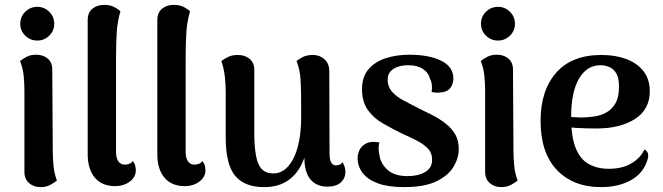

<svg xmlns="http://www.w3.org/2000/svg" viewBox="-20 -752 2716 786"><path d="M133 -586Q104 -586 83.5 -606Q63 -626 63 -654Q63 -684 83.5 -704Q104 -724 133 -724Q161 -724 181.5 -704Q202 -684 202 -654Q202 -626 181.5 -606Q161 -586 133 -586ZM196 -135Q196 -106 199 -74Q202 -42 213 -13Q205 -6 187.5 4Q170 14 146 14Q118 14 99 -2.5Q80 -19 80 -48V-380Q80 -409 77 -441Q74 -473 62 -502Q70 -509 87 -518.5Q104 -528 128 -528Q157 -528 175.5 -512Q194 -496 194 -467Z M452 10Q397 10 368 -25Q339 -60 339 -121V-670Q339 -700 358 -716Q377 -732 406 -732Q432 -732 449 -722.5Q466 -713 473 -706Q461 -665 458 -621.5Q455 -578 455 -511V-131Q455 -105 464.5 -91.5Q474 -78 491 -78Q500 -78 509.5 -81.5Q519 -85 523 -93Q531 -84 533.5 -73.5Q536 -63 536 -55Q536 -27 511 -8.5Q486 10 452 10Z M737 10Q682 10 653 -25Q624 -60 624 -121V-670Q624 -700 643 -716Q662 -732 691 -732Q717 -732 734 -722.5Q751 -713 758 -706Q746 -665 743 -621.5Q740 -578 740 -511V-131Q740 -105 749.5 -91.5Q759 -78 776 -78Q785 -78 794.5 -81.5Q804 -85 808 -93Q816 -84 818.5 -73.5Q821 -63 821 -55Q821 -27 796 -8.5Q771 10 737 10Z M1261 -527Q1289 -527 1308.5 -509.5Q1328 -492 1328 -460L1329 -127Q1329 -99 1335.5 -87Q1342 -75 1356 -75Q1361 -75 1369 -77.5Q1377 -80 1382 -88Q1394 -69 1394 -49Q1394 -22 1375 -5Q1356 12 1320 12Q1276 12 1251 -17.5Q1226 -47 1226 -107V-152L1242 -178Q1235 -118 1212.5 -75Q1190 -32 1152.5 -9Q1115 14 1061 14Q981 14 942.5 -32.5Q904 -79 904 -190V-379Q904 -403 900.5 -437.5Q897 -472 886 -502Q898 -511 914 -519Q930 -527 954 -527Q983 -527 1002 -511Q1021 -495 1021 -466V-208Q1021 -152 1028 -114.5Q1035 -77 1052 -59.5Q1069 -42 1100 -42Q1123 -42 1143 -56Q1163 -70 1179 -99Q1195 -128 1204 -172.5Q1213 -217 1213 -277Q1213 -330 1212.5 -365Q1212 -400 1210.5 -424Q1209 -448 1205 -466Q1201 -484 1194 -502Q1201 -509 1218.5 -518Q1236 -527 1261 -527Z M1634 14Q1569 14 1527 -1.5Q1485 -17 1464.5 -44Q1444 -71 1444 -104Q1444 -122 1452 -138.5Q1460 -155 1479.5 -165Q1499 -175 1533 -169Q1530 -156 1530 -144.5Q1530 -133 1533 -119Q1537 -84 1565.5 -57.5Q1594 -31 1649 -31Q1691 -31 1720 -47.5Q1749 -64 1749 -98Q1749 -126 1731 -144.5Q1713 -163 1684.5 -177.5Q1656 -192 1624 -206Q1586 -225 1548 -246.5Q1510 -268 1486 -301.5Q1462 -335 1462 -387Q1462 -438 1489 -469Q1516 -500 1560 -514Q1604 -528 1655 -528Q1736 -528 1786 -503.5Q1836 -479 1836 -430Q1836 -409 1823.5 -392Q1811 -375 1780 -373Q1771 -372 1763 -373Q1755 -374 1747 -375Q1749 -387 1748 -402Q1747 -417 1741 -428Q1734 -455 1711 -470Q1688 -485 1651 -485Q1629 -485 1610 -479Q1591 -473 1579 -460Q1567 -447 1567 -426Q1567 -397 1584.5 -377Q1602 -357 1630.5 -341.5Q1659 -326 1691 -310Q1720 -296 1749.5 -281Q1779 -266 1804 -246.5Q1829 -227 1843.5 -202Q1858 -177 1858 -142Q1858 -105 1836.5 -69Q1815 -33 1766 -9.5Q1717 14 1634 14Z M2019 -586Q1990 -586 1969.5 -606Q1949 -626 1949 -654Q1949 -684 1969.5 -704Q1990 -724 2019 -724Q2047 -724 2067.5 -704Q2088 -684 2088 -654Q2088 -626 2067.5 -606Q2047 -586 2019 -586ZM2082 -135Q2082 -106 2085 -74Q2088 -42 2099 -13Q2091 -6 2073.5 4Q2056 14 2032 14Q2004 14 1985 -2.5Q1966 -19 1966 -48V-380Q1966 -409 1963 -441Q1960 -473 1948 -502Q1956 -509 1973 -518.5Q1990 -528 2014 -528Q2043 -528 2061.5 -512Q2080 -496 2080 -467Z M2440 14Q2327 14 2260 -56Q2193 -126 2193 -257Q2193 -382 2257 -454.5Q2321 -527 2442 -527Q2499 -527 2543.5 -510.5Q2588 -494 2614 -461Q2640 -428 2640 -378Q2640 -304 2579.5 -265Q2519 -226 2421 -226Q2380 -226 2337 -228.5Q2294 -231 2246 -243L2249 -281Q2272 -278 2298.5 -275Q2325 -272 2358 -271Q2384 -271 2412 -275Q2440 -279 2463 -292Q2486 -305 2500 -330Q2514 -355 2514 -397Q2514 -433 2503 -451.5Q2492 -470 2474.5 -477.5Q2457 -485 2438 -485Q2382 -485 2350 -429.5Q2318 -374 2318 -272Q2318 -193 2336.5 -146.5Q2355 -100 2390 -80.5Q2425 -61 2472 -61Q2527 -61 2564.5 -83Q2602 -105 2618 -140Q2628 -136 2632.5 -124Q2637 -112 2626 -85Q2607 -37 2557.5 -11.5Q2508 14 2440 14Z"/></svg>

Font: Arima SemiBold
Style: Regular
Weight: 600
Designer: Joana Correia and Natanael Gama
Foundry: NDISCOVER
Version: Version 1.101;gftools[0.9.23]